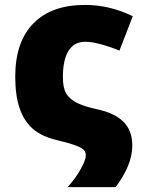

<svg xmlns="http://www.w3.org/2000/svg" viewBox="-20 -583 573 781"><path d="M42 -272Q42 -412.1 115.5 -487.5Q189 -563 326.2 -563Q425.3 -563 520 -517.1L465.8 -377Q431.2 -391.6 392.8 -402.3Q354.5 -413.1 326.2 -413.1Q282.2 -413.1 259 -376.7Q235.8 -340.3 235.8 -269Q235.8 -226.1 248.8 -203.6Q261.7 -181.2 291 -165.8Q320.3 -150.4 372.1 -139.2Q445.3 -124 481.7 -88.1Q518.1 -52.2 518.1 8.8Q518.1 88.4 450.2 178.2H254.9Q286.6 143.6 307.9 105.5Q329.1 67.4 329.1 49.8Q329.1 33.7 318.6 24.7Q308.1 15.6 282.2 6.6Q256.3 -2.4 214.8 -12.2Q149.9 -27.3 114 -58.6Q78.1 -89.8 60.1 -141.8Q42 -193.8 42 -272Z"/></svg>

Font: OpenSansExtrabold
Style: Regular
Weight: 800
Foundry: Ascender Corporation
Version: Version 1.10